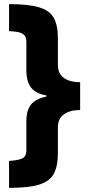

<svg xmlns="http://www.w3.org/2000/svg" viewBox="-20 -744 427 932"><path d="M24 37Q64 35 86 26Q108 17 108 -16V-155Q108 -209 131 -237Q154 -265 205 -275V-281Q155 -289 131.5 -318Q108 -347 108 -404V-541Q108 -565 95.5 -575.5Q83 -586 64 -589Q45 -592 24 -593V-724Q116 -724 168 -709Q220 -694 240.5 -658Q261 -622 261 -558V-428Q261 -387 289.5 -366Q318 -345 369 -345V-210Q320 -210 290.5 -189Q261 -168 261 -127V0Q261 61 242 98Q223 135 172 151.5Q121 168 24 168Z"/></svg>

Font: Noto Sans Khmer UI Condensed Black
Style: Regular
Weight: 900
Width: 3
Designer: Danh Hong and the Monotype Design Team
Foundry: Monotype Imaging Inc.
Version: Version 2.002; ttfautohint (v1.8.4.7-5d5b)